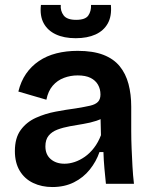

<svg xmlns="http://www.w3.org/2000/svg" viewBox="-20 -741 612 774"><path d="M191 13Q148 13 113.5 -3.5Q79 -20 59.5 -52.5Q40 -85 40 -132Q40 -185 63.5 -217Q87 -249 124.5 -266Q162 -283 204.5 -291Q247 -299 285 -304Q322 -310 343.5 -315Q365 -320 375 -330.5Q385 -341 385 -360Q385 -382 375 -399.5Q365 -417 345 -427Q325 -437 293 -437Q264 -437 237.5 -427Q211 -417 192.5 -395.5Q174 -374 167 -339L54 -372Q64 -413 85 -443.5Q106 -474 137 -495Q168 -516 207.5 -526Q247 -536 293 -536Q355 -536 396.5 -520Q438 -504 462.5 -474Q487 -444 498 -402.5Q509 -361 509 -311V-214Q509 -180 510.5 -143.5Q512 -107 514 -70.5Q516 -34 520 0H407Q404 -29 401 -61.5Q398 -94 397 -128H381Q368 -90 342 -57.5Q316 -25 278 -6Q240 13 191 13ZM240 -81Q260 -81 281 -88Q302 -95 322 -109Q342 -123 359 -145Q376 -167 387 -196L385 -280L410 -276Q393 -262 368.5 -254Q344 -246 316.5 -241.5Q289 -237 261.5 -232Q234 -227 211.5 -218.5Q189 -210 176 -194Q163 -178 163 -151Q163 -118 184.5 -99.5Q206 -81 240 -81ZM145 -721H225Q223 -697 236.5 -679Q250 -661 287 -661Q324 -661 336 -678.5Q348 -696 347 -721H427Q431 -676 414.5 -646.5Q398 -617 365 -602Q332 -587 285 -587Q238 -587 205 -602.5Q172 -618 156 -647.5Q140 -677 145 -721Z"/></svg>

Font: Bricolage Grotesque SemiBold
Style: Regular
Weight: 600
Designer: Mathieu Triay
Foundry: Atelier Triay
Version: Version 1.000;gftools[0.9.30]